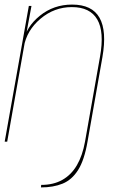

<svg xmlns="http://www.w3.org/2000/svg" viewBox="-24 -619 530 839"><path d="M155 200Q209 200 249.5 183.5Q290 167 317.2 124Q344.5 81 358.5 0H347.5Q336.5 61 312 103Q287.5 145 248.5 167Q209.5 189 156 189ZM-3.5 0H7.5L89.5 -463.5L113.5 -593H102ZM347.5 0H358.5L423.5 -369Q443.5 -483.5 411 -541.2Q378.5 -599 291 -599Q210.5 -599 150.2 -550.2Q90 -501.5 78.5 -436.5L80 -413.5Q92.5 -486 152.8 -537Q213 -588 290 -588Q369.5 -588 401 -534Q432.5 -480 413 -371Z"/></svg>

Font: Anybody Thin Thin
Style: Italic
Weight: 250
Italic angle: -10°
Version: Version 1.113;gftools[0.9.25]